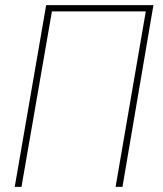

<svg xmlns="http://www.w3.org/2000/svg" viewBox="-20 -731 637 751"><path d="M580.1 -710.9 459 0H432.1L550.3 -686.5H183.1L64 0H37.6L160.6 -710.9Z"/></svg>

Font: Roboto Condensed Thin
Style: Italic
Weight: 250
Italic angle: -12°
Designer: Christian Robertson
Foundry: Google
Version: Version 3.008; 2023